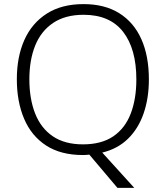

<svg xmlns="http://www.w3.org/2000/svg" viewBox="-20 -811 808 935"><path d="M705 -424Q705 -333 679.5 -259Q654 -185 603.5 -135.5Q553 -86 478 -68L634 104H552L415 -58Q407 -57 399 -56.5Q391 -56 384 -56Q276 -56 204.5 -102.5Q133 -149 97.5 -232.5Q62 -316 62 -425Q62 -534 98.5 -616Q135 -698 207.5 -744.5Q280 -791 387 -791Q490 -791 561 -746.5Q632 -702 668.5 -620Q705 -538 705 -424ZM123 -425Q123 -330 151 -258.5Q179 -187 237 -147.5Q295 -108 384 -108Q474 -108 531.5 -147Q589 -186 616.5 -257.5Q644 -329 644 -424Q644 -573 579.5 -656Q515 -739 387 -739Q298 -739 239 -699.5Q180 -660 151.5 -589.5Q123 -519 123 -425Z"/></svg>

Font: Noto Sans Malayalam UI Light
Style: Regular
Weight: 300
Designer: Jelle Bosma - Monotype Design Team
Foundry: Monotype Imaging Inc.
Version: Version 2.104; ttfautohint (v1.8.4.7-5d5b)